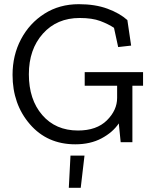

<svg xmlns="http://www.w3.org/2000/svg" viewBox="-20 -680 731 918"><path d="M664 -270H613V0H557L548 -90Q519 -47 465.5 -18.5Q412 10 340 10Q206 10 123 -86Q40 -182 40 -322Q40 -416 80.5 -492.5Q121 -569 192.5 -614.5Q264 -660 357 -660Q435 -660 493.5 -638.5Q552 -617 589 -584L607 -462L545 -455L525 -547Q498 -565 459.5 -579.5Q421 -594 361 -594Q252 -594 185 -519Q118 -444 118 -325Q118 -204 182 -130Q246 -56 353 -56Q442 -56 491 -104.5Q540 -153 540 -212V-270H385V-335H664ZM384 64 366 218H309L317 64Z"/></svg>

Font: Zilla Slab
Style: Regular
Weight: 400
Designer: Typotheque.com
Foundry: Typotheque type foundry
Version: Version 1.1; 2017; ttfautohint (v1.6)